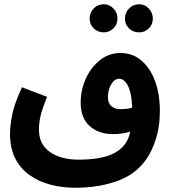

<svg xmlns="http://www.w3.org/2000/svg" viewBox="-20 -694 808 902"><path d="M332 188Q272 188 217 173.5Q162 159 119 128.5Q76 98 51.5 50Q27 2 27 -66Q27 -99 36.5 -151Q46 -203 83 -284L201 -239Q179 -184 171 -151.5Q163 -119 163 -85Q163 -16 214.5 20Q266 56 349 56Q448 56 504 31.5Q560 7 581 -41Q588 -57 592 -76Q555 -64 512 -64Q443 -64 401 -102Q359 -140 359 -212Q359 -270 382.5 -323Q406 -376 448.5 -410.5Q491 -445 546 -445Q603 -445 644.5 -409.5Q686 -374 708.5 -313Q731 -252 731 -173Q731 -110 718 -61Q705 -12 683 29Q635 115 543.5 151.5Q452 188 332 188ZM487 -237Q487 -209 503.5 -195Q520 -181 546 -181Q558 -181 572.5 -182.5Q587 -184 601 -188Q599 -254 582 -289Q565 -324 540 -324Q518 -324 502.5 -298Q487 -272 487 -237ZM468 -542Q439 -542 420 -561Q401 -580 401 -607Q401 -634 420 -654Q439 -674 468 -674Q494 -674 513 -654Q532 -634 532 -607Q532 -580 513 -561Q494 -542 468 -542ZM634 -542Q605 -542 586 -560.5Q567 -579 567 -606Q567 -634 586 -654Q605 -674 634 -674Q660 -674 679 -654Q698 -634 698 -606Q698 -579 679 -560.5Q660 -542 634 -542Z"/></svg>

Font: Noto Sans Arabic Cond
Style: Bold
Weight: 700
Width: 3
Designer: Monotype Design Team, Nadine Chahine, Nizar Qandah and Khaled Hosny
Foundry: Monotype Imaging Inc.
Version: Version 2.012; ttfautohint (v1.8.4.7-5d5b)